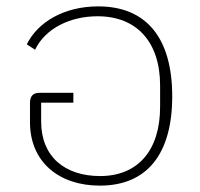

<svg xmlns="http://www.w3.org/2000/svg" viewBox="-20 -570 628 602"><path d="M293 12C441 12 520 -87 520 -268C520 -452 438 -550 288 -550C180 -550 98 -500 64 -431L90 -414C122 -481 200 -519 286 -519C409 -519 482 -438 482 -302V-235C482 -98 412 -18 294 -18C183 -18 109 -79 109 -189V-248H210V-279H104C81 -279 74 -266 74 -246V-187C74 -62 165 12 293 12Z"/></svg>

Font: IBM Plex Thai ExtraLight
Style: Regular
Weight: 200
Designer: Mike Abbink, Paul van der Laan, Pieter van Rosmalen, Ben Mitchell, Mark Frömberg
Foundry: Bold Monday
Version: Version 1.0